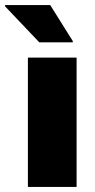

<svg xmlns="http://www.w3.org/2000/svg" viewBox="-58 -737 374 757"><path d="M52 0V-510H244V0ZM97 -570 -38 -712V-717H140L229 -575V-570Z"/></svg>

Font: Saira ExtraBold
Style: Regular
Weight: 800
Designer: Hector Gatti with collaboration of the Omnibus-Type team
Foundry: Omnibus-Type
Version: Version 1.100; ttfautohint (v1.8.3)